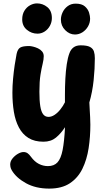

<svg xmlns="http://www.w3.org/2000/svg" viewBox="-20 -820 623 1130"><path d="M77.7 -502.6Q83.8 -531.2 99.3 -540.2Q114.8 -549.1 151.2 -549.1Q160.2 -549.1 174.4 -545.7Q188.7 -542.3 203.3 -535.6Q218 -528.8 227.7 -517.2Q237.4 -505.6 237.4 -489.1Q237.4 -470.2 231.1 -444.8Q224.7 -419.3 218.3 -380.2Q211.9 -341 211.9 -280Q211.9 -228 217.1 -195.3Q222.3 -162.6 234.1 -147.3Q245.8 -132.1 265.7 -132.1Q283 -132.1 300.8 -143.7Q318.7 -155.3 334.7 -175.3Q350.8 -195.3 362.2 -218V-263Q362.2 -310 364.6 -356.1Q367 -402.1 372.9 -441.7Q378.8 -481.2 388.8 -507.2Q396.8 -529.2 412.9 -541.2Q429 -553.2 454.8 -553.2Q492 -553.2 509.7 -543.7Q527.3 -534.2 532.8 -517.2Q538.2 -500.2 538.2 -477.2Q538.2 -416.2 531.1 -347.6Q523.9 -279 505.9 -217Q506.9 -196 508.1 -174Q509.2 -152 510.5 -130Q511.8 -108 511.8 -86Q511.8 -15 501.6 52Q491.4 119 465.1 173Q438.7 227 391.3 258.5Q344 290 269.7 290Q190.4 290 132.6 258.1Q74.8 226.1 49.1 181.8Q43 170.9 41.5 162.3Q40 153.7 40 148.7Q40 129.4 53.5 112.7Q67 95.9 85.3 85.3Q103.6 74.8 118.2 74.8Q132.2 74.8 142.2 81.8Q152.2 88.8 162.2 102.8Q183.3 131.6 208.7 144.6Q234.1 157.6 262.1 157.6Q298.3 157.6 318.4 135.5Q338.6 113.4 348.5 62.9Q358.4 12.3 362.7 -71.4Q338.7 -34.4 309.3 -10.2Q279.9 14 235.9 14Q182.8 14 147.5 -8Q112.2 -30 91.2 -69.8Q70.2 -109.6 61.6 -162.1Q53 -214.7 53 -275Q53 -314 56.9 -356.4Q60.8 -398.9 66.5 -437.2Q72.2 -475.6 77.7 -502.6ZM200.8 -621.9Q165.4 -621.9 138.1 -644.7Q110.7 -667.4 110.7 -705.9Q110.7 -735.8 123.7 -756.8Q136.7 -777.9 156.8 -788.9Q177 -800 197.7 -800Q231.7 -800 258.5 -778.2Q285.3 -756.4 285.3 -713.6Q285.3 -689.3 273.7 -668.1Q262.1 -646.9 242.7 -634.4Q223.2 -621.9 200.8 -621.9ZM421.2 -616.9Q389.4 -616.9 363.9 -642.4Q338.4 -667.9 338.4 -704.6Q338.4 -726 348.6 -747.7Q358.7 -769.3 378.4 -783.9Q398.1 -798.6 425.2 -798.6Q461.4 -798.6 479.8 -782.2Q498.2 -765.8 504.3 -745.3Q510.3 -724.9 510.3 -710.4Q510.3 -685.7 497.8 -664.1Q485.3 -642.6 464.9 -629.7Q444.4 -616.9 421.2 -616.9Z"/></svg>

Font: Playpen Sans Arabic
Style: Regular
Weight: 400
Designer: Azza Alameddine, Laura Meseguer, Veronika Burian, José Scaglione
Foundry: TypeTogether
Version: Version 2.000